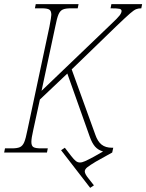

<svg xmlns="http://www.w3.org/2000/svg" viewBox="-38 -734 704 924"><path d="M256 -11 274 -23 304 16Q318 34 327 41Q336 48 347 48Q357 48 371.5 41.5Q386 35 414 20L458 -5Q434 -12 419.5 -28.5Q405 -45 394 -76L286 -380L154 -255L122 -108Q113 -69 113 -51Q113 -32 123 -26Q133 -20 159 -20H192L188 0H-18L-14 -20H19Q45 -20 58 -26Q71 -32 78.5 -49.5Q86 -67 94 -108L200 -606Q209 -653 209 -663Q209 -682 199 -688Q189 -694 163 -694H130L134 -714H340L336 -694H303Q277 -694 264 -688Q251 -682 243.5 -664.5Q236 -647 228 -606L162 -297L497 -618Q528 -647 537.5 -659.5Q547 -672 547 -681Q547 -689 537.5 -691.5Q528 -694 494 -694L498 -714H646L642 -694Q627 -694 616.5 -689.5Q606 -685 587.5 -669Q569 -653 523 -609L307 -400L421 -85Q432 -53 451 -38Q470 -23 501 -23H507L502 0L423 44Q393 62 381.5 71.5Q370 81 370 91Q370 103 388 125L414 158L396 170Z"/></svg>

Font: Noto Serif NarrowThin
Style: Italic
Weight: 250
Width: 4
Italic angle: -12°
Designer: Monotype Design Team
Foundry: Monotype Imaging Inc.
Version: Version 1.001